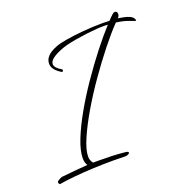

<svg xmlns="http://www.w3.org/2000/svg" viewBox="-113 -690 790 817"><g transform="rotate(-20 282.5 -281.5)"><path d="M22 23Q17 18 17 14Q17 9 24.5 4.5Q32 0 40 -3Q70 -6 100 -9Q130 -12 160 -14Q151 -26 151 -47Q151 -81 170.5 -130Q190 -179 222 -235.5Q254 -292 293.5 -349.5Q333 -407 372.5 -457.5Q412 -508 446 -545Q429 -546 416 -545.5Q403 -545 401 -545Q348 -541 298.5 -532.5Q249 -524 223 -513Q198 -503 183 -491.5Q168 -480 168 -467Q168 -450 198 -433Q200 -431 200 -429Q200 -426 198 -424Q196 -422 193 -423Q154 -446 154 -474Q154 -511 208 -532Q223 -539 258 -545Q293 -551 338.5 -555Q384 -559 427 -559Q435 -559 443 -558.5Q451 -558 458 -558Q464 -564 469.5 -570Q475 -576 480 -580Q486 -586 492 -586Q503 -586 503 -573Q503 -564 495 -556Q524 -552 542.5 -545Q561 -538 565 -524V-520Q565 -518 539.5 -528Q514 -538 481 -542Q448 -508 407.5 -457Q367 -406 326 -347.5Q285 -289 251 -231Q217 -173 196 -124.5Q175 -76 175 -46Q175 -32 182 -21Q184 -19 186 -15H216Q242 -15 270 -14Q298 -13 328 -10Q344 -9 344 -3Q344 1 337 4Q330 7 325 7Q312 7 297.5 6.5Q283 6 267 6Q225 6 179 8Q133 10 92 14Q51 18 22 23Z"/></g></svg>

Font: Waterfall
Style: Regular
Weight: 400
Designer: Robert E. Leuschke
Foundry: Robert E. Leuschke
Version: Version 1.010; ttfautohint (v1.8.3)